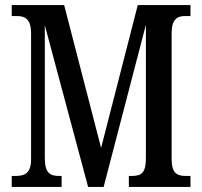

<svg xmlns="http://www.w3.org/2000/svg" viewBox="-20 -734 794 754"><path d="M26 0H222V-43H214C178 -43 156 -52 156 -114V-635L326 0H387L553 -637V-114C553 -55 536 -43 497 -43H486V0H728V-43H710C674 -43 654 -55 654 -110V-604C654 -659 677 -671 706 -671H728V-714H521L377 -153L232 -714H26V-671H47C78 -671 102 -659 102 -604V-109C102 -54 78 -43 41 -43H26Z"/></svg>

Font: Noto Serif Devanagari ExtraCondensed Medium
Style: Regular
Weight: 500
Width: 2
Designer: Universal Thirst, Indian Type Foundry and the Monotype Design Team
Foundry: Monotype Imaging Inc.
Version: Version 2.004